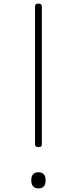

<svg xmlns="http://www.w3.org/2000/svg" viewBox="-20 -1035 428 1069"><path d="M194 -216Q175 -216 175 -231V-1000Q175 -1008 179.5 -1011.5Q184 -1015 194 -1015Q213 -1015 213 -1000V-231Q213 -224 209 -220Q205 -216 194 -216ZM194 14Q175 14 164.5 2.5Q154 -9 154 -31Q154 -54 164.5 -65Q175 -76 194 -76Q213 -76 223.5 -65Q234 -54 234 -31Q234 -9 224 2.5Q214 14 194 14Z"/></svg>

Font: Playwrite NG Modern Thin
Style: Regular
Weight: 250
Designer: Veronika Burian, José Scaglione
Foundry: TypeTogether
Version: Version 1.002